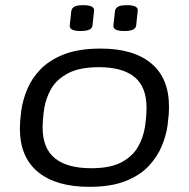

<svg xmlns="http://www.w3.org/2000/svg" viewBox="-20 -717 731 743"><path d="M326 6Q197 6 127 -51.5Q57 -109 57 -219Q57 -250 62.5 -290Q68 -330 85.5 -372Q103 -414 137.5 -449.5Q172 -485 228.5 -507Q285 -529 370 -529Q497 -529 565.5 -471.5Q634 -414 634 -304Q634 -273 628.5 -232.5Q623 -192 605.5 -150.5Q588 -109 554.5 -73.5Q521 -38 465 -16Q409 6 326 6ZM333 -66Q408 -66 451 -89.5Q494 -113 514.5 -149.5Q535 -186 541 -226.5Q547 -267 547 -300Q547 -381 500.5 -419Q454 -457 363 -457Q287 -457 242.5 -433Q198 -409 177.5 -372.5Q157 -336 151 -296Q145 -256 145 -223Q145 -143 192.5 -104.5Q240 -66 333 -66ZM461 -597Q416 -597 419 -619L425 -675Q427 -686 437.5 -691.5Q448 -697 471 -697Q516 -697 513 -675L507 -619Q506 -608 495 -602.5Q484 -597 461 -597ZM292 -597Q247 -597 250 -619L256 -675Q258 -686 268.5 -691.5Q279 -697 302 -697Q347 -697 344 -675L338 -619Q337 -608 326 -602.5Q315 -597 292 -597Z"/></svg>

Font: Asap Expanded Expanded Regular
Style: Italic
Weight: 400
Width: 7
Italic angle: -6°
Designer: Pablo Cosgaya
Foundry: Omnibus-Type
Version: Version 3.001; ttfautohint (v1.8.4.7-5d5b)